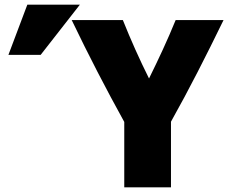

<svg xmlns="http://www.w3.org/2000/svg" viewBox="-20 -789 1005 822"><path d="M712 13H512V-267C434 -408 360 -551 287 -703H506C540 -618 578 -533 618 -453C658 -534 697 -617 732 -703H937C863 -551 790 -407 712 -268ZM154 -554H16L97 -769H322Z"/></svg>

Font: Repo Black
Style: Regular
Weight: 900
Designer: Stefan Peev
Foundry: Context Ltd
Version: Version 1.502